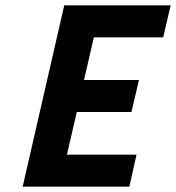

<svg xmlns="http://www.w3.org/2000/svg" viewBox="-20 -700 660 720"><path d="M221 -680H620L592 -560H332L295 -400H501L473 -280H268L231 -120H492L465 0H65Z"/></svg>

Font: Cairo
Style: Bold Italic
Weight: 700
Italic angle: -13°
Designer: Mohamed Gaber, Accademia di Belle Arti di Urbino and others
Foundry: Kief Type Foundry, Accademia di Belle Arti di Urbino and others
Version: Version 3.011